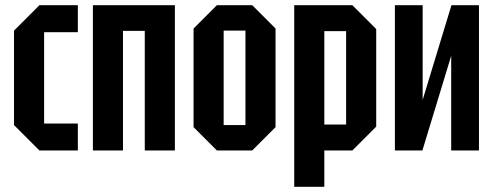

<svg xmlns="http://www.w3.org/2000/svg" viewBox="-20 -580 1904 740"><path d="M34 -98V-462L132 -560H280V-456H150V-104H280V0H132Z M338 0V-560H654V0H538V-461H454V0Z M726 -90V-470L816 -560H952L1042 -470V-90L952 0H816ZM842 -98H926V-462H842Z M1114 140V-560H1338L1430 -468V-92L1338 0H1230V140ZM1314 -460H1230V-100H1314Z M1826 0H1719V-365L1608 0H1502V-560H1609V-195L1720 -560H1826Z"/></svg>

Font: Tektur Condensed Medium
Style: Regular
Weight: 500
Width: 3
Designer: Adam Jagosz
Foundry: Adam Jagosz
Version: Version 1.005;gftools[0.9.30]